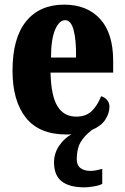

<svg xmlns="http://www.w3.org/2000/svg" viewBox="-20 -570 539 828"><path d="M345 238Q279 238 246 212Q213 186 213 130Q213 91 235.5 58Q258 25 289 9Q284 10 278 10Q272 10 267 10Q149 10 91.5 -62.5Q34 -135 34 -265Q34 -406 92.5 -478Q151 -550 257 -550Q355 -550 411.5 -488.5Q468 -427 468 -308V-257H198Q200 -158 227.5 -112.5Q255 -67 309 -67Q352 -67 377 -92.5Q402 -118 416 -155Q431 -151 441.5 -139Q452 -127 452 -109Q452 -82 434.5 -54.5Q417 -27 377 -10Q342 17 326.5 45Q311 73 311 117Q311 143 327.5 155Q344 167 369 167Q391 167 421 158V223Q408 230 383.5 234Q359 238 345 238ZM308 -322Q309 -398 297.5 -440.5Q286 -483 261 -483Q235 -483 217.5 -441.5Q200 -400 200 -322Z"/></svg>

Font: Noto Serif Tamil ExtraCondensed Black
Style: Regular
Weight: 900
Width: 2
Designer: Indian Type Foundry, Tom Grace, and the Monotype Design Team
Foundry: Monotype Imaging Inc.
Version: Version 2.004; ttfautohint (v1.8.4.7-5d5b)